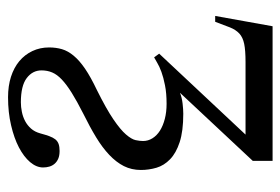

<svg xmlns="http://www.w3.org/2000/svg" viewBox="-131 -356 704 482"><g transform="rotate(90 221.0 -115.0)"><path d="M406.7 -116.7Q406.7 -93.3 397 -74Q387.2 -54.7 368.9 -37.4Q350.6 -20 324.5 -4.2Q298.3 11.7 265.6 27.8Q233.9 43.9 213.1 56.9Q192.4 69.8 179.7 81.8Q167 93.8 161.9 106Q156.7 118.2 156.7 132.8Q156.7 155.3 176 169.9Q195.3 184.6 236.8 184.6Q248.5 184.6 260.7 182.1Q272.9 179.7 283.7 174.1Q294.4 168.5 302.7 159.2Q311 149.9 314.9 135.7Q318.4 122.6 321.8 113.3Q325.2 104 329.8 98.1Q334.5 92.3 341.6 89.8Q348.6 87.4 358.9 87.4Q370.6 87.4 378.4 90.8Q386.2 94.2 391.1 99.9Q396 105.5 398.2 113Q400.4 120.6 400.4 128.9Q400.4 145.5 387 161.4Q373.5 177.2 350.1 189.5Q326.7 201.7 294.4 209.2Q262.2 216.8 224.1 216.8Q195.8 216.8 172.9 209.5Q149.9 202.1 133.5 188.5Q117.2 174.8 108.2 155.8Q99.1 136.7 99.1 113.8Q99.1 96.2 103.5 81.3Q107.9 66.4 119.9 52Q131.8 37.6 152.6 23.4Q173.3 9.3 206.1 -6.3Q253.4 -29.8 279.5 -47.6Q305.7 -65.4 317.6 -79.3Q329.6 -93.3 331.8 -103.5Q334 -113.8 334 -122.1Q334 -134.8 327.1 -145.8Q320.3 -156.7 307.9 -164.6Q295.4 -172.4 278.3 -176.8Q261.2 -181.2 240.7 -181.2Q213.9 -181.2 194.1 -177.2Q174.3 -173.3 160.4 -168.2Q146.5 -163.1 137.7 -157.7Q128.9 -152.3 124 -149.9L114.7 -162.6L317.9 -379.4H135.7Q106.4 -379.4 90.1 -376Q73.7 -372.6 64.2 -363.8Q54.7 -355 48.8 -340.3Q43 -325.7 34.7 -303.2H20L45.9 -447.3H383.8V-397.5L212.9 -214.8Q225.1 -219.7 240 -221.4Q254.9 -223.1 265.6 -223.1Q309.1 -223.1 336.7 -214.1Q364.3 -205.1 379.9 -189.9Q395.5 -174.8 401.1 -155.8Q406.7 -136.7 406.7 -116.7Z"/></g></svg>

Font: Doulos SIL Phon
Style: Regular
Weight: 400
Designer: Walt Agee, Victor Gaultney, Peter Martin, Debbi Hosken, Becca Hirsbrunner
Foundry: SIL International
Version: Version 5.000